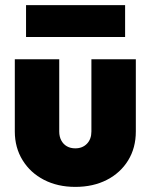

<svg xmlns="http://www.w3.org/2000/svg" viewBox="-20 -721 590 752"><path d="M275 11Q206 11 152.5 -16.5Q99 -44 68.5 -93.5Q38 -143 38 -206V-489H212V-206Q212 -186 220 -171Q228 -156 242 -148Q256 -140 275 -140Q303 -140 320.5 -158Q338 -176 338 -206V-489H512V-206Q512 -142 482 -93Q452 -44 398.5 -16.5Q345 11 275 11ZM82 -701H470V-576H82Z"/></svg>

Font: Outfit ExtraBold
Style: Regular
Weight: 800
Designer: Rodrigo Fuenzalida
Foundry: fragTYPE
Version: Version 1.100;gftools[0.9.27]